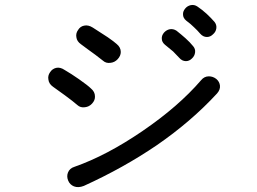

<svg xmlns="http://www.w3.org/2000/svg" viewBox="-20 -805 1040 777"><path d="M242.2 -521.5Q223.6 -534.2 207 -530.3Q191.4 -526.4 182.6 -512.7Q172.9 -499 175.8 -483.4Q177.7 -465.8 194.3 -454.1Q224.6 -432.6 243.2 -418.9Q276.4 -394.5 293 -379.9Q305.7 -368.2 324.2 -371.1Q340.8 -373 352.5 -385.7Q365.2 -399.4 364.3 -415Q364.3 -433.6 347.7 -447.3Q335.9 -459 299.8 -484.4Q267.6 -506.8 242.2 -521.5ZM355.5 -693.4Q336.9 -705.1 320.3 -701.2Q304.7 -698.2 295.9 -683.6Q286.1 -669.9 289.1 -654.3Q291 -637.7 307.6 -626L334 -606.4Q355.5 -590.8 366.2 -583Q384.8 -569.3 396.5 -559.6Q409.2 -547.9 427.7 -550.8Q444.3 -552.7 456.1 -565.4Q468.8 -579.1 468.8 -594.7Q468.8 -613.3 452.1 -627Q441.4 -636.7 416 -654.3Q401.4 -664.1 369.1 -684.6ZM858.4 -426.8Q872.1 -442.4 870.1 -459Q868.2 -474.6 855.5 -485.4Q841.8 -496.1 825.2 -496.1Q806.6 -496.1 793.9 -480.5Q702.1 -374 557.6 -275.4Q412.1 -175.8 281.2 -129.9Q261.7 -124 254.9 -106.4Q249 -90.8 255.9 -74.2Q262.7 -57.6 279.3 -50.8Q296.9 -43.9 319.3 -52.7Q480.5 -126 615.2 -217.8Q753.9 -313.5 858.4 -426.8ZM694.3 -680.7Q680.7 -689.5 666 -686.5Q653.3 -683.6 643.6 -672.9Q633.8 -661.1 634.8 -648.4Q634.8 -634.8 647.5 -624Q667 -608.4 680.7 -596.7Q694.3 -583 705.1 -571.3Q716.8 -557.6 732.4 -557.6Q746.1 -557.6 756.8 -568.4Q767.6 -578.1 769.5 -592.8Q771.5 -607.4 760.7 -619.1Q749 -633.8 730.5 -650.4Q712.9 -666 694.3 -680.7ZM779.3 -778.3Q766.6 -787.1 752 -784.2Q738.3 -781.2 729.5 -770.5Q719.7 -758.8 720.7 -746.1Q720.7 -732.4 733.4 -721.7Q752 -708 765.6 -694.3Q779.3 -681.6 790 -668.9Q801.8 -655.3 817.4 -655.3Q831.1 -655.3 841.8 -666Q853.5 -675.8 855.5 -690.4Q857.4 -705.1 847.7 -716.8Q833 -733.4 816.4 -749Q796.9 -766.6 779.3 -778.3Z"/></svg>

Font: GungsuhChe
Style: Regular
Weight: 400
Monospace: yes
Version: Version 2.21